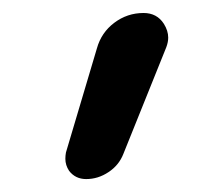

<svg xmlns="http://www.w3.org/2000/svg" viewBox="-20 -567 328 297"><path d="M129.9 -492.2Q136.7 -516.6 156.7 -531.7Q176.8 -546.9 202.1 -546.9Q222.7 -546.9 233.4 -530.3Q240.2 -519.5 240.2 -508.8Q240.2 -502 237.3 -494.1L170.9 -329.1Q164.1 -311.5 147.9 -300.8Q131.8 -290 113.3 -290Q96.7 -290 86.9 -302.7Q81.1 -311.5 81.1 -321.3Q81.1 -326.2 82 -331.1Z"/></svg>

Font: Gen Jyuu Gothic Regular
Style: Regular
Weight: 400
Designer: [Source Han Sans]
Ryoko NISHIZUKA  (kana & ideographs); Paul D. Hunt (Latin, Greek & Cyrillic); Wenlong ZHANG  (bopomofo
Version: Version 1.002.20150607